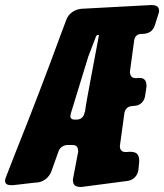

<svg xmlns="http://www.w3.org/2000/svg" viewBox="-38 -748 653 764"><path d="M469 -28C493 -31 510 -49 513 -73L516 -107C516 -134 506 -144 479 -144L462 -143C447 -143 439 -151 439 -167L457 -298C460 -315 471 -325 488 -326L498 -327C519 -328 535 -343 539 -364L542 -384C542 -385 542 -385 542 -386L543 -387C543 -388 543 -388 543 -389L544 -399C545 -400 545 -402 545 -404C545 -423 540 -438 517 -438H512C509 -437 506 -437 502 -437C485 -437 479 -448 479 -463L496 -588C499 -605 509 -613 526 -613C551 -613 570 -622 578 -647L592 -691C594 -696 595 -701 595 -705C595 -724 580 -728 564 -728L285 -713C258 -710 234 -694 225 -667L207 -619C148 -458 87 -299 23 -139L-14 -44C-17 -37 -18 -33 -18 -29C-18 -12 -2 -11 11 -11L39 -14C58 -17 78 -18 99 -21L112 -22C136 -25 157 -42 166 -65L195 -146C200 -161 215 -171 231 -171H250C269 -171 273 -160 273 -144L253 -39C253 -38 253 -38 253 -37L252 -33C252 -9 264 -4 286 -4ZM313 -522 344 -603C345 -606 348 -608 351 -609C354 -609 356 -608 356 -606C356 -606 356 -605 355 -604L321 -423C313 -380 304 -333 300 -302H299C296 -283 285 -273 268 -272H259C248 -272 242 -277 242 -286C242 -288 243 -292 244 -297Z"/></svg>

Font: Bangerz
Style: Bold
Weight: 700
Designer: vernon adams
Foundry: Vernon Adams
Version: Version 2.10;December 28, 2023;FontCreator 13.0.0.2683 64-bi